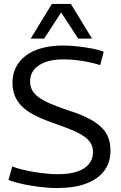

<svg xmlns="http://www.w3.org/2000/svg" viewBox="-20 -940 609 970"><path d="M504 -679 486 -611Q468 -617 445 -622.5Q422 -628 397 -632Q372 -636 347 -638Q322 -640 300 -640Q223 -640 177.5 -610.5Q132 -581 132 -528Q132 -504 142.5 -484.5Q153 -465 175.5 -448.5Q198 -432 235 -416Q272 -400 326 -382Q384 -364 424 -343.5Q464 -323 489.5 -299.5Q515 -276 526.5 -246.5Q538 -217 538 -179Q538 -119 506.5 -77Q475 -35 415 -12.5Q355 10 268 10Q240 10 207 7Q174 4 140 -1.5Q106 -7 75.5 -14.5Q45 -22 23 -31L42 -99Q65 -90 94 -83Q123 -76 154 -71Q185 -66 215.5 -63Q246 -60 272 -60Q330 -60 369.5 -73Q409 -86 429.5 -111.5Q450 -137 450 -172Q450 -197 438 -217Q426 -237 401 -253.5Q376 -270 336.5 -286Q297 -302 242 -321Q189 -340 151 -360Q113 -380 89.5 -404Q66 -428 54.5 -457Q43 -486 43 -523Q43 -564 60 -598.5Q77 -633 109 -658Q141 -683 189.5 -696.5Q238 -710 300 -710Q336 -710 374 -705.5Q412 -701 446.5 -694.5Q481 -688 504 -679ZM135 -745 242 -920H338L445 -745H375L289 -877L203 -745Z"/></svg>

Font: Georama ExtraCondensed Thin
Style: Regular
Weight: 400
Version: Version 1.001